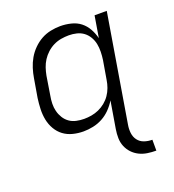

<svg xmlns="http://www.w3.org/2000/svg" viewBox="-136 -634 872 962"><g transform="rotate(-20 300.0 -152.5)"><path d="M533 223Q509 223 486 219.5Q463 216 443 206Q423 196 408 180Q393 164 384.5 143.5Q376 123 375.5 99.5Q375 76 379 52L403 -92Q389 -69 369.5 -49Q350 -29 326 -16Q302 -3 275.5 2.5Q249 8 224 8Q195 8 167.5 1Q140 -6 118.5 -22Q97 -38 83 -62Q69 -86 63.5 -113.5Q58 -141 59 -170Q60 -199 64 -228L81 -328Q85 -353 93 -378.5Q101 -404 114.5 -427.5Q128 -451 148 -471Q168 -491 191.5 -504Q215 -517 241.5 -522.5Q268 -528 293 -528Q322 -528 350.5 -521Q379 -514 400 -497.5Q421 -481 434.5 -457Q448 -433 455 -405L474 -520H539L444 52Q440 74 442.5 96Q445 118 457.5 134.5Q470 151 490 158Q510 165 533 165ZM248 -50Q268 -50 288 -53.5Q308 -57 327 -65.5Q346 -74 362.5 -87.5Q379 -101 391 -118.5Q403 -136 410 -155.5Q417 -175 420 -195L437 -295Q440 -316 440.5 -338Q441 -360 437 -380Q433 -400 422.5 -418Q412 -436 396 -448Q380 -460 359.5 -465Q339 -470 318 -470Q298 -470 277 -466.5Q256 -463 236.5 -453.5Q217 -444 200.5 -429Q184 -414 172.5 -396Q161 -378 154.5 -358.5Q148 -339 144 -318L128 -218Q124 -197 123.5 -176Q123 -155 128 -135.5Q133 -116 143.5 -99Q154 -82 170 -70.5Q186 -59 206.5 -54.5Q227 -50 248 -50Z"/></g></svg>

Font: Iosevka Light Extended Oblique
Style: Regular
Weight: 300
Width: 7
Italic angle: -9°
Monospace: yes
Designer: Belleve Invis
Foundry: Belleve Invis
Version: Version 32.5.0; ttfautohint (v1.8.4)